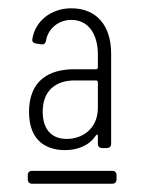

<svg xmlns="http://www.w3.org/2000/svg" viewBox="-20 -728 347 463"><path d="M159 -561C97 -561 50 -533 50 -458C50 -383 98 -366 137 -366C167 -366 195 -377 211 -401C214 -405 216 -404 216 -400V-381C216 -375 220 -371 226 -371H238C244 -371 248 -375 248 -381V-599C248 -665 214 -708 152 -708C104 -708 65 -678 58 -634C57 -627 61 -624 67 -623L80 -621C86 -620 90 -624 91 -630C96 -660 122 -680 152 -680C193 -680 216 -646 216 -597V-565C216 -563 214 -561 212 -561ZM141 -393C108 -393 83 -412 83 -459C83 -509 114 -534 160 -534H212C214 -534 216 -532 216 -530V-468C216 -417 178 -393 141 -393ZM47 -306V-295C47 -289 51 -285 57 -285H251C257 -285 261 -289 261 -295V-306C261 -312 257 -316 251 -316H57C51 -316 47 -312 47 -306Z"/></svg>

Font: Barlow Condensed ExtraLight
Style: Regular
Weight: 275
Width: 3
Designer: Jeremy Tribby
Foundry: Tribby Type
Version: Version 1.422;hotconv 1.0.109;makeotfexe 2.5.65596